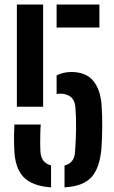

<svg xmlns="http://www.w3.org/2000/svg" viewBox="-20 -820 505 848"><path d="M54.5 -348.5V-800H170.5V-348.5ZM230 -698.5V-800H419V-698.5ZM230 -404V-487Q259.5 -502 295 -502Q360.5 -502 392.8 -461.8Q425 -421.5 429 -351.5Q432 -306 431.5 -256.2Q431 -206.5 428 -164Q420.5 -78 383.8 -37.5Q347 3 265 7.5V-89Q308.5 -99.5 311.5 -149Q315.5 -204.5 316 -253.8Q316.5 -303 313 -346.5Q308 -406.5 243 -406.5Q236 -406.5 230 -404ZM43 -163Q41.5 -198.5 42 -222.5Q42.5 -246.5 43.5 -270H160Q158.5 -253.5 158 -230Q157.5 -206.5 157.5 -184.2Q157.5 -162 158.5 -149.5Q162 -100.5 205.5 -89.5V7.5Q121 1.5 83 -39Q45 -79.5 43 -163Z"/></svg>

Font: Big Shoulders Stencil Text
Style: Bold
Weight: 700
Designer: Patric King
Foundry: XO Type Co
Version: Version 1.000